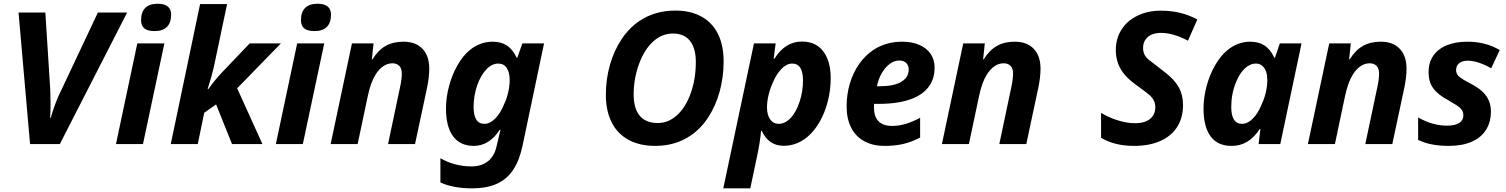

<svg xmlns="http://www.w3.org/2000/svg" viewBox="-20 -782 8175 1042"><path d="M80.6 -713.9H226.1L252.4 -300.8L252.9 -286.6Q254.4 -245.6 254.4 -214.8Q254.4 -178.2 252 -142.6H255.4Q264.2 -174.8 279.3 -215.6Q294.4 -256.3 307.6 -282.2L511.2 -713.9H669.9L304.7 0H143.1Z M725.1 -546.4H872.1L755.9 0H609.4ZM745.6 -672.4Q745.6 -716.3 768.3 -739Q791 -761.7 835.4 -761.7Q872.1 -761.7 890.4 -746.8Q908.7 -731.9 908.7 -703.1Q908.7 -658.7 886 -636Q863.3 -613.3 819.3 -613.3Q781.2 -613.3 763.4 -627.9Q745.6 -642.6 745.6 -672.4Z M1065.9 -759.8H1212.4L1140.6 -418.9Q1129.9 -370.6 1106.9 -298.8H1110.8Q1149.4 -352.1 1183.6 -387.7L1335 -546.4H1504.4L1267.1 -302.7L1404.3 0H1239.3L1152.8 -215.3L1088.4 -169.9L1053.2 0H906.7Z M1592.8 -546.4H1739.7L1623.5 0H1477.1ZM1613.3 -672.4Q1613.3 -716.3 1636 -739Q1658.7 -761.7 1703.1 -761.7Q1739.7 -761.7 1758.1 -746.8Q1776.4 -731.9 1776.4 -703.1Q1776.4 -658.7 1753.7 -636Q1731 -613.3 1687 -613.3Q1648.9 -613.3 1631.1 -627.9Q1613.3 -642.6 1613.3 -672.4Z M1890.1 -546.4H2007.3L1998 -460H2001.5Q2032.2 -509.8 2072.8 -532.7Q2113.3 -555.7 2169.4 -555.7Q2236.3 -555.7 2272.9 -517.1Q2309.6 -478.5 2309.6 -409.7Q2309.6 -362.3 2297.4 -304.7L2232.4 0H2085.9L2151.9 -312.5Q2160.6 -353 2160.6 -383.8Q2160.6 -410.2 2147 -424.3Q2133.3 -438.5 2109.4 -438.5Q2083 -438.5 2059.8 -422.6Q2036.6 -406.7 2018.1 -377Q1991.7 -335.4 1975.6 -258.8L1920.9 0H1774.4Z M2370.1 208V76.7Q2447.8 121.1 2539.1 121.1Q2591.8 121.1 2626.5 94.5Q2661.1 67.9 2673.3 18.1L2696.3 -78.1H2692.4Q2664.6 -34.7 2628.9 -12.5Q2593.3 9.8 2551.3 9.8Q2477.5 9.8 2439 -42.2Q2400.4 -94.2 2400.4 -192.9Q2400.4 -252 2416.7 -313.7Q2433.1 -375.5 2462.4 -427.2Q2491.7 -479 2528.3 -509.3Q2585 -555.7 2653.8 -555.7Q2699.7 -555.7 2731.4 -534.7Q2763.2 -513.7 2783.7 -469.2H2787.6L2814.9 -546.4H2932.6L2815.4 10.7Q2798.3 90.8 2763.9 141.4Q2729.5 191.9 2674.8 216.1Q2620.1 240.2 2542 240.2Q2490.2 240.2 2446.3 231.9Q2402.3 223.6 2370.1 208ZM2715.8 -216.3Q2730.5 -247.1 2738.3 -282.5Q2746.1 -317.9 2746.1 -347.2Q2746.1 -388.7 2730.2 -412.8Q2714.4 -437 2684.6 -437Q2649.4 -437 2619.4 -405.5Q2589.4 -374 2569.8 -319.3Q2550.3 -263.2 2550.3 -201.7Q2550.3 -109.9 2608.9 -109.9Q2638.7 -109.9 2667.2 -138.4Q2695.8 -167 2715.8 -216.3Z M3268.1 -267.6Q3268.1 -353 3290.3 -430.4Q3312.5 -507.8 3353.5 -569.3Q3394.5 -630.9 3450.7 -668.5Q3534.7 -724.6 3645 -724.6Q3728 -724.6 3786.9 -692.1Q3845.7 -659.7 3876.5 -597.7Q3907.2 -535.6 3907.2 -448.7Q3907.2 -363.8 3885.7 -285.6Q3864.3 -207.5 3824 -145.8Q3783.7 -84 3729 -46.9Q3646 9.8 3536.6 9.8Q3451.7 9.8 3391.4 -22.9Q3331.1 -55.7 3299.6 -117.9Q3268.1 -180.2 3268.1 -267.6ZM3729 -277.3Q3756.3 -353.5 3756.3 -445.8Q3756.3 -520 3724.6 -560.1Q3692.9 -600.1 3631.8 -600.1Q3572.8 -600.1 3524.7 -556.6Q3476.6 -513.2 3447.8 -434.1Q3418.9 -354.5 3418.9 -270Q3418.9 -192.9 3452.1 -153.6Q3485.4 -114.3 3550.3 -114.3Q3607.4 -114.3 3654.5 -157Q3701.7 -199.7 3729 -277.3Z M4071.8 -546.4H4189.5L4178.7 -462.9H4182.6Q4212.4 -510.3 4249.5 -533.4Q4286.6 -556.6 4333 -556.6Q4381.3 -556.6 4416.3 -533.2Q4451.2 -509.8 4469.7 -465.3Q4488.3 -420.9 4488.3 -358.4Q4488.3 -293.9 4472.7 -232.4Q4457 -170.9 4428.2 -120.6Q4399.4 -70.3 4361.3 -38.6Q4303.2 9.3 4233.4 9.3Q4151.4 9.3 4113.8 -72.3H4110.4Q4105.5 -10.7 4085.4 81.5L4051.8 240.2H3905.3ZM4319.3 -229.5Q4337.9 -284.7 4337.9 -344.7Q4337.9 -437 4279.3 -437Q4249.5 -437 4221.7 -408.9Q4193.8 -380.9 4173.3 -331.5Q4158.7 -299.8 4150.6 -264.6Q4142.6 -229.5 4142.6 -199.2Q4142.6 -158.2 4159.7 -134Q4176.8 -109.9 4206.5 -109.9Q4240.7 -109.9 4270.8 -141.6Q4300.8 -173.3 4319.3 -229.5Z M4574.7 -204.1Q4574.7 -269.5 4592.3 -328.9Q4609.9 -388.2 4643.1 -435.3Q4676.3 -482.4 4721.2 -511.7Q4788.6 -555.7 4876 -555.7Q4929.7 -555.7 4969.5 -538.3Q5009.3 -521 5030.8 -489.3Q5052.2 -457.5 5052.2 -415Q5052.2 -362.3 5027.8 -322.5Q5003.4 -282.7 4955.6 -257.8Q4878.9 -218.3 4749 -218.3H4723.6Q4723.1 -212.4 4723.1 -198.7Q4723.1 -148.9 4748 -123.8Q4772.9 -98.6 4821.3 -98.6Q4857.4 -98.6 4893.6 -109.1Q4929.7 -119.6 4973.6 -142.6V-35.2Q4925.8 -10.7 4881.3 -0.5Q4836.9 9.8 4781.7 9.8Q4716.8 9.8 4670.4 -15.6Q4624 -41 4599.4 -89.1Q4574.7 -137.2 4574.7 -204.1ZM4911.6 -405.3Q4911.6 -426.8 4898.2 -440.2Q4884.8 -453.6 4859.4 -453.6Q4833.5 -453.6 4808.6 -435.1Q4783.7 -416.5 4765.1 -384.5Q4746.6 -352.5 4739.3 -314H4756.3Q4831.1 -314 4871.3 -337.9Q4911.6 -361.8 4911.6 -405.3Z M5207.5 -546.4H5324.7L5315.4 -460H5318.8Q5349.6 -509.8 5390.1 -532.7Q5430.7 -555.7 5486.8 -555.7Q5553.7 -555.7 5590.3 -517.1Q5627 -478.5 5627 -409.7Q5627 -362.3 5614.7 -304.7L5549.8 0H5403.3L5469.2 -312.5Q5478 -353 5478 -383.8Q5478 -410.2 5464.4 -424.3Q5450.7 -438.5 5426.8 -438.5Q5400.4 -438.5 5377.2 -422.6Q5354 -406.7 5335.4 -377Q5309.1 -335.4 5293 -258.8L5238.3 0H5091.8Z M5955.6 -34.2V-169.4Q5997.1 -144 6046.9 -128.7Q6096.7 -113.3 6139.6 -113.3Q6192.4 -113.3 6221.2 -136.5Q6250 -159.7 6250 -200.7Q6250 -218.3 6243.7 -232.7Q6237.3 -247.1 6224.1 -261.2Q6207.5 -276.9 6150.9 -317.4Q6089.8 -359.9 6062.7 -406.2Q6035.6 -452.6 6035.6 -510.7Q6035.6 -572.8 6066.7 -621.6Q6097.7 -670.4 6154.3 -697.3Q6209.5 -724.1 6280.3 -724.1Q6335.4 -724.1 6384 -712.4Q6432.6 -700.7 6478 -676.3L6427.2 -561Q6388.7 -582 6351.1 -592.8Q6313.5 -603.5 6281.2 -603.5Q6253.9 -603.5 6233.2 -595.5Q6212.4 -587.4 6200.2 -571.8Q6183.6 -552.2 6183.6 -522Q6183.6 -498 6194.1 -480.5Q6204.6 -462.9 6229.5 -446.3L6304.2 -388.2Q6353.5 -350.6 6377 -308.6Q6400.4 -266.6 6400.4 -212.4Q6400.4 -142.6 6368.2 -92.5Q6335.9 -42.5 6276.1 -16.4Q6216.3 9.8 6134.8 9.8Q6028.8 9.8 5955.6 -34.2Z M6511.7 -192.9Q6511.7 -252.4 6528.1 -314Q6544.4 -375.5 6574 -427Q6603.5 -478.5 6640.6 -509.3Q6697.3 -555.7 6765.1 -555.7Q6811.5 -555.7 6843.3 -534.7Q6875 -513.7 6895.5 -469.2H6899.4L6925.8 -546.4H7043.5L6928.2 0H6810.5L6820.3 -82H6816.9Q6785.6 -34.7 6748.3 -12.5Q6710.9 9.8 6663.1 9.8Q6588.4 9.8 6550 -42Q6511.7 -93.8 6511.7 -192.9ZM6827.6 -216.8Q6842.3 -247.6 6850.1 -282.5Q6857.9 -317.4 6857.9 -347.2Q6857.9 -397 6834.5 -420.9Q6819.8 -437 6796.4 -437Q6763.7 -437 6735.4 -410.4Q6707 -383.8 6688 -335.9Q6662.1 -272.9 6662.1 -201.7Q6662.1 -109.9 6720.7 -109.9Q6751 -109.9 6779.5 -138.7Q6808.1 -167.5 6827.6 -216.8Z M7193.8 -546.4H7311L7301.8 -460H7305.2Q7335.9 -509.8 7376.5 -532.7Q7417 -555.7 7473.1 -555.7Q7540 -555.7 7576.7 -517.1Q7613.3 -478.5 7613.3 -409.7Q7613.3 -362.3 7601.1 -304.7L7536.1 0H7389.6L7455.6 -312.5Q7464.4 -353 7464.4 -383.8Q7464.4 -410.2 7450.7 -424.3Q7437 -438.5 7413.1 -438.5Q7386.7 -438.5 7363.5 -422.6Q7340.3 -406.7 7321.8 -377Q7295.4 -335.4 7279.3 -258.8L7224.6 0H7078.1Z M7676.3 -22.9V-144.5Q7717.8 -121.1 7756.3 -110.6Q7794.9 -100.1 7833.5 -100.1Q7876.5 -100.1 7899.2 -114.7Q7921.9 -129.4 7921.9 -156.2Q7921.9 -180.2 7903.3 -196.8Q7890.6 -209 7839.4 -238.3Q7782.7 -268.6 7757.8 -303.7Q7744.6 -322.3 7738.8 -343.5Q7732.9 -364.7 7732.9 -390.6Q7732.9 -441.9 7758.1 -479Q7783.2 -516.1 7830.8 -535.9Q7878.4 -555.7 7944.3 -555.7Q8043 -555.7 8119.1 -510.3L8072.8 -411.1Q8040 -430.7 8006.3 -441.7Q7972.7 -452.6 7945.8 -452.6Q7916 -452.6 7899.2 -439.2Q7882.3 -425.8 7882.3 -401.4Q7882.3 -388.7 7887.7 -379.4Q7893.1 -370.1 7904.8 -361.3Q7921.4 -348.6 7957 -330.6Q7995.1 -310.5 8018.1 -291.3Q8041 -272 8053.7 -249Q8071.3 -217.8 8071.3 -177.7Q8071.3 -118.7 8044.4 -76.7Q8017.6 -34.7 7966.3 -12.5Q7915 9.8 7842.8 9.8Q7741.2 9.8 7676.3 -22.9Z"/></svg>

Font: Viking Open Sans
Style: Bold Italic
Weight: 700
Italic angle: -12°
Foundry: Ascender Corporation
Version: Version 2.000